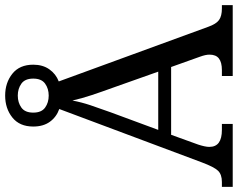

<svg xmlns="http://www.w3.org/2000/svg" viewBox="-109 -814 923 745"><g transform="rotate(-90 352.5 -441.5)"><path d="M0 0V-42H19Q48 -42 62.5 -57Q77 -72 95 -120L302 -673Q271 -684 252.5 -709.5Q234 -735 234 -774Q234 -827 269 -855Q304 -883 354 -883Q404 -883 439 -855Q474 -827 474 -774Q474 -737 456 -711.5Q438 -686 409 -675L621 -95Q632 -64 647.5 -53Q663 -42 692 -42H705V0H430V-42H453Q483 -42 498 -53.5Q513 -65 513 -90Q513 -98 511 -107Q509 -116 505 -127L465 -239H202L164 -134Q160 -122 157.5 -110.5Q155 -99 155 -91Q155 -66 171.5 -54Q188 -42 221 -42H244V0ZM221 -289H447L385 -464Q369 -508 356 -547Q343 -586 335 -622Q328 -586 317 -553Q306 -520 289 -473ZM354 -714Q381 -714 400.5 -728Q420 -742 420 -774Q420 -806 400.5 -820Q381 -834 354 -834Q327 -834 307.5 -820Q288 -806 288 -774Q288 -742 307.5 -728Q327 -714 354 -714Z"/></g></svg>

Font: Noto Serif Toto
Style: Regular
Weight: 400
Designer: Monotype Design Team
Foundry: Monotype Imaging Inc.
Version: Version 2.001